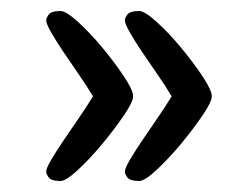

<svg xmlns="http://www.w3.org/2000/svg" viewBox="-20 -553 446 349"><path d="M207 -516Q207 -521 212 -527Q217 -533 233 -533Q243 -533 265 -513Q287 -493 309 -466.5Q331 -440 348 -414.5Q365 -389 365 -378Q365 -368 348 -343Q331 -318 309 -291.5Q287 -265 265 -244.5Q243 -224 233 -224Q217 -224 212 -230Q207 -236 207 -241Q207 -247 215.5 -261.5Q224 -276 237 -295.5Q250 -315 265 -336.5Q280 -358 292 -378Q280 -398 265 -419.5Q250 -441 237 -460.5Q224 -480 215.5 -495Q207 -510 207 -516ZM64 -516Q64 -521 69 -527Q74 -533 90 -533Q100 -533 122 -513Q144 -493 166 -466.5Q188 -440 205 -414.5Q222 -389 222 -378Q222 -368 205 -343Q188 -318 166 -291.5Q144 -265 122 -244.5Q100 -224 90 -224Q74 -224 69 -230Q64 -236 64 -241Q64 -247 72.5 -261.5Q81 -276 94 -295.5Q107 -315 122 -336.5Q137 -358 149 -378Q137 -398 122 -419.5Q107 -441 94 -460.5Q81 -480 72.5 -495Q64 -510 64 -516Z"/></svg>

Font: Scratch Savers
Style: Book
Weight: 400
Designer: Pablo Impallari, Rodrigo Fuenzalida, Brenda Gallo
Foundry: Pablo Impallari, Rodrigo Fuenzalida, Brenda Gallo
Version: Version 4.0b1